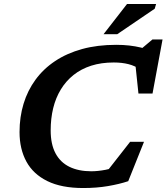

<svg xmlns="http://www.w3.org/2000/svg" viewBox="-20 -936 840 968"><path d="M589.5 -100.5 497.5 -44 636 -221H706L626.5 -22.5Q581.5 -7.5 524.2 2.2Q467 12 399.5 12Q290 12 218.8 -23Q147.5 -58 113 -121.5Q78.5 -185 78.5 -270Q78.5 -346 98.8 -412.8Q119 -479.5 159 -534.2Q199 -589 258 -628.2Q317 -667.5 394 -688.8Q471 -710 566 -710Q601 -710 631.8 -706.5Q662.5 -703 690.8 -696.2Q719 -689.5 744.5 -679.5L676 -676L748.5 -737H799.5L749 -464.5H678L659 -645L690.5 -583.5Q661.5 -604 628 -612.5Q594.5 -621 553.5 -621Q490.5 -621 439.8 -604.8Q389 -588.5 350.8 -558Q312.5 -527.5 286.8 -485.2Q261 -443 248.2 -390.8Q235.5 -338.5 235.5 -278.5Q235.5 -209 259.8 -163.2Q284 -117.5 330 -95Q376 -72.5 440 -72.5Q473.5 -72.5 512.5 -80Q551.5 -87.5 589.5 -100.5ZM502 -763.5 620.5 -916H767L760 -892L571 -763.5Z"/></svg>

Font: Newsreader 9pt SemiBold
Style: Italic
Weight: 600
Italic angle: -17°
Designer: Hugues Gentile
Foundry: Production Type
Version: Version 1.003